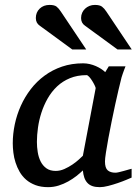

<svg xmlns="http://www.w3.org/2000/svg" viewBox="-20 -753 561 785"><path d="M371.1 -392.1Q371.6 -394.5 367.4 -403.3Q363.3 -412.1 357.4 -421.6Q351.6 -431.2 345 -438.5Q338.4 -445.8 334 -445.8Q295.9 -445.8 265.9 -433.3Q235.8 -420.9 213.4 -399.7Q190.9 -378.4 175 -350.6Q159.2 -322.8 149.4 -292.5Q139.6 -262.2 135.3 -231.4Q130.9 -200.7 130.9 -172.9Q130.9 -151.9 134.3 -130.9Q137.7 -109.9 146.2 -92.8Q154.8 -75.7 169.7 -64.9Q184.6 -54.2 208 -54.2Q225.6 -54.2 243.2 -62Q260.7 -69.8 275.9 -80.1Q291 -90.3 302.2 -100.6Q313.5 -110.8 318.8 -116.2ZM518.1 -26.9Q512.2 -24.4 496.6 -17.8Q481 -11.2 461.7 -4.6Q442.4 2 422.6 7.1Q402.8 12.2 388.2 12.2Q370.1 12.2 357.7 7.8Q345.2 3.4 337.2 -5.4Q329.1 -14.2 324.7 -26.9Q320.3 -39.6 318.8 -56.2Q307.6 -45.4 292.5 -33.4Q277.3 -21.5 259 -11.2Q240.7 -1 220 5.6Q199.2 12.2 176.8 12.2Q147.5 12.2 125.2 3.9Q103 -4.4 86.9 -18.3Q70.8 -32.2 60.3 -50.5Q49.8 -68.8 43.5 -88.6Q37.1 -108.4 34.7 -128.7Q32.2 -148.9 32.2 -167Q32.2 -205.6 40.5 -244.9Q48.8 -284.2 65.2 -320.6Q81.5 -356.9 106 -388.7Q130.4 -420.4 162.4 -443.8Q194.3 -467.3 233.6 -480.7Q272.9 -494.1 319.8 -494.1Q333.5 -494.1 346.9 -491Q360.4 -487.8 372.1 -482.7Q383.8 -477.5 393.6 -471.2Q403.3 -464.8 410.2 -458L424.8 -481.9H493.2Q490.7 -476.1 487.8 -468Q484.9 -460 481.9 -451.7Q479 -443.4 476.8 -436Q474.6 -428.7 474.1 -424.8Q470.7 -411.6 464.4 -385Q458 -358.4 450.9 -325.2Q443.8 -292 436.3 -255.6Q428.7 -219.2 422.9 -186.8Q417 -154.3 413.1 -129.2Q409.2 -104 409.2 -92.8Q409.2 -66.4 420.4 -56.6Q431.6 -46.9 452.1 -46.9Q457 -46.9 466.6 -49.1Q476.1 -51.3 486.3 -54.2Q496.6 -57.1 505.4 -59.6Q514.2 -62 518.1 -63ZM275.4 -550.8 142.6 -647.9Q126.5 -658.7 126.5 -679.2Q126.5 -702.6 142.3 -717.8Q158.2 -732.9 182.6 -732.9Q202.6 -732.9 211.4 -725.8Q220.2 -718.8 228.5 -706.1L332.5 -550.8ZM460.4 -550.8 327.6 -647.9Q311.5 -658.7 311.5 -679.2Q311.5 -690.9 315.9 -700.7Q320.3 -710.4 327.9 -717.5Q335.4 -724.6 345.7 -728.8Q356 -732.9 367.7 -732.9Q387.7 -732.9 397 -725.8Q406.2 -718.8 414.6 -706.1L518.6 -550.8Z"/></svg>

Font: Charis SIL Eur
Style: Italic
Weight: 400
Italic angle: -11°
Foundry: SIL International
Version: Version 5.000